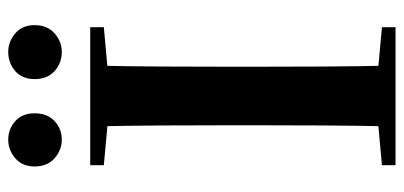

<svg xmlns="http://www.w3.org/2000/svg" viewBox="-277 -703 980 466"><g transform="rotate(-90 213.0 -470.0)"><path d="M107 -810Q82 -810 62 -827.5Q42 -845 42 -876Q42 -906 62 -923Q82 -940 107 -940Q133 -940 152 -923Q171 -906 171 -876Q171 -845 152 -827.5Q133 -810 107 -810ZM320 -810Q293 -810 273.5 -827.5Q254 -845 254 -876Q254 -906 273.5 -923Q293 -940 320 -940Q345 -940 365 -923Q385 -906 385 -876Q385 -845 365 -827.5Q345 -810 320 -810ZM45 0V-33L198 -47H226L380 -33V0ZM139 0Q141 -85 141.5 -171.5Q142 -258 142 -346V-394Q142 -481 141.5 -567.5Q141 -654 139 -741H287Q285 -656 284.5 -568.5Q284 -481 284 -394V-347Q284 -260 284.5 -173.5Q285 -87 287 0ZM45 -708V-741H380V-708L226 -694H198Z"/></g></svg>

Font: Noto Serif TC ExtraLight
Style: Bold
Weight: 700
Version: Version 2.002-H1;hotconv 1.1.0;makeotfexe 2.6.0